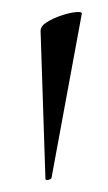

<svg xmlns="http://www.w3.org/2000/svg" viewBox="-20 -660 178 317"><path d="M55 -365 47 -609Q47 -617 57.5 -623.5Q68 -630 81.5 -634.5Q95 -639 105.5 -640Q116 -641 115 -637L65 -366Q64 -364 59.5 -363Q55 -362 55 -365Z"/></svg>

Font: Cormorant Infant Light
Style: Regular
Weight: 300
Designer: Christian Thalmann (Catharsis Fonts)
Foundry: Catharsis Fonts
Version: Version 4.001